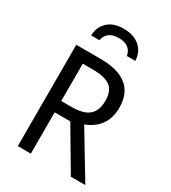

<svg xmlns="http://www.w3.org/2000/svg" viewBox="-223 -1058 1046 1172"><g transform="rotate(30 300.0 -472.0)"><path d="M94 -714H262Q514 -714 514 -513Q514 -369 379 -317L570 0H468L296 -291H186V0H94ZM259 -371Q344 -371 381.5 -404.5Q419 -438 419 -506Q419 -575 381 -604.5Q343 -634 257 -634H186V-371ZM455 -809H396Q382 -880 299 -880Q217 -880 202 -809H144Q146 -870 186 -907Q226 -944 296 -944Q369 -944 411 -907Q453 -870 455 -809Z"/></g></svg>

Font: Noto Sans Mono UI
Style: Regular
Weight: 400
Monospace: yes
Designer: Monotype Design team
Foundry: Monotype Imaging Inc.
Version: Version 1.000